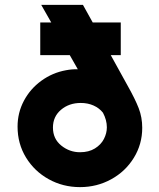

<svg xmlns="http://www.w3.org/2000/svg" viewBox="-20 -769 653 787"><path d="M563 -245Q563 -178 528.5 -122Q494 -66 435.5 -34Q377 -2 308 -2Q238 -2 179.5 -34.5Q121 -67 86.5 -123.5Q52 -180 52 -250Q52 -307 78 -356Q104 -405 149.5 -438Q195 -471 250 -481Q276 -486 299 -485L266 -543H145V-677H190L149 -749H320L360 -677H475V-543H434L503 -418Q534 -363 548.5 -325.5Q563 -288 563 -245ZM418 -247Q418 -277 402 -307Q387 -326 363.5 -336.5Q340 -347 311 -347Q263 -347 230 -319Q197 -291 197 -246Q197 -200 231 -172.5Q265 -145 308 -145Q344 -145 369 -160.5Q394 -176 406 -199.5Q418 -223 418 -247Z"/></svg>

Font: Arvo
Style: Bold
Weight: 700
Designer: Anton Koovit (Cyrillic Expansion: Cyreal)
Foundry: Anton Koovit, Yassin Baggar
Version: Version 3.000